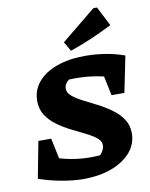

<svg xmlns="http://www.w3.org/2000/svg" viewBox="-101 -1019 862 1104"><g transform="rotate(-10 329.5 -467.0)"><path d="M37 -35 131 -146Q241 -104 358 -104Q406 -104 455 -112L395 -92Q416 -106 427.5 -124.5Q439 -143 439 -161Q439 -185 415.5 -204Q392 -223 354.5 -241.5Q317 -260 275 -281Q233 -302 195.5 -329Q158 -356 134.5 -392Q111 -428 111 -476Q111 -538 150 -585Q189 -632 260 -658Q331 -684 427 -684Q487 -684 545.5 -674.5Q604 -665 656 -646L587 -524Q536 -546 475 -556.5Q414 -567 349 -567Q326 -567 302.5 -566Q279 -565 256 -562L321 -572Q305 -562 295 -548Q285 -534 285 -516Q285 -493 309 -473Q333 -453 370.5 -434Q408 -415 450 -393.5Q492 -372 529.5 -345Q567 -318 591 -282.5Q615 -247 615 -200Q615 -137 574 -89.5Q533 -42 461.5 -15Q390 12 296 12Q240 12 172.5 0Q105 -12 37 -35ZM200 -25 37 -35 78 -249H153ZM538 -435 492 -655 656 -646 613 -435ZM353 -727 321 -782 522 -946H543L601 -833Q540 -802 478.5 -775.5Q417 -749 353 -727Z"/></g></svg>

Font: Piazzolla Thin Black
Style: Italic
Weight: 900
Italic angle: -11.3°
Version: Version 2.005